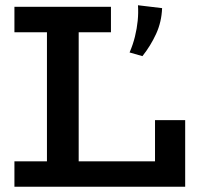

<svg xmlns="http://www.w3.org/2000/svg" viewBox="-20 -712 767 732"><path d="M35 0V-97H571V-254H686V0ZM159 -54V-625H280V-54ZM35 -589V-686H403V-589ZM506 -692 598 -681Q596 -628 575 -582.5Q554 -537 523 -498L474 -512Q487 -542 494.5 -572.5Q502 -603 505 -633Q508 -663 506 -692Z"/></svg>

Font: BioRhyme SemiBold
Style: Regular
Weight: 600
Designer: Aoife Mooney
Foundry: Aoife Mooney Type
Version: Version 1.600;gftools[0.9.33]